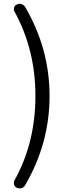

<svg xmlns="http://www.w3.org/2000/svg" viewBox="-20 -827 378 1035"><path d="M115.2 171.9Q108.4 183.6 95.7 187.5Q90.8 188.5 85.9 188.5Q78.1 188.5 71.3 185.5Q59.6 179.7 55.7 168Q54.7 163.1 54.7 159.2Q54.7 151.4 58.6 144.5Q170.9 -57.6 170.9 -309.6Q170.9 -559.6 58.6 -763.7Q54.7 -770.5 54.7 -777.3Q54.7 -781.2 55.7 -786.1Q59.6 -797.9 71.3 -802.7Q78.1 -806.6 85.9 -806.6Q90.8 -806.6 95.7 -804.7Q108.4 -800.8 115.2 -790Q247.1 -565.4 247.1 -309.6Q247.1 -53.7 115.2 171.9Z"/></svg>

Font: irohamaru Regular
Style: Regular
Weight: 400
Designer: [Source Han Sans]
Ryoko NISHIZUKA  (kana & ideographs); Paul D. Hunt (Latin, Greek & Cyrillic); Wenlong ZHANG  (bopomofo
Version: Version 1.00